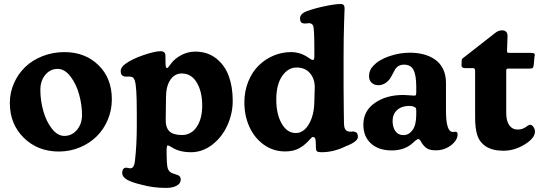

<svg xmlns="http://www.w3.org/2000/svg" viewBox="-20 -731 2660 943"><path d="M28.3 -225.6Q28.3 -276.4 48.6 -322.3Q68.8 -368.2 103.8 -401.9Q138.7 -435.5 189 -455.3Q239.3 -475.1 296.4 -475.1Q397.9 -475.1 463.6 -411.1Q529.3 -347.2 529.3 -242.7Q529.3 -189.9 509.3 -142.6Q489.3 -95.2 454.6 -61Q419.9 -26.9 371.6 -6.8Q323.2 13.2 269 13.2Q165.5 13.2 96.9 -54.2Q28.3 -121.6 28.3 -225.6ZM295.9 -63.5Q333 -63.5 357.9 -93Q382.8 -122.6 382.8 -166Q382.8 -214.4 369.1 -265.4Q355.5 -316.4 326.9 -354.5Q298.3 -392.6 262.7 -392.6Q227.1 -392.6 202.6 -363.5Q178.2 -334.5 178.2 -289.1Q178.2 -238.3 192.4 -187Q206.5 -135.7 234.4 -99.6Q262.2 -63.5 295.9 -63.5Z M651.9 -111.8V-169.4Q651.9 -244.6 649.4 -282.7Q647 -320.8 641.8 -335.9Q636.7 -351.1 626 -353.5Q617.2 -355.5 606.9 -354.7Q596.7 -354 590.8 -355.5Q572.8 -359.4 572.8 -380.4Q572.8 -401.9 597.7 -418.5Q627 -440.4 683.6 -460Q740.2 -479.5 768.6 -479.5Q792.5 -479.5 792.5 -457Q792.5 -452.1 792.7 -440.9Q793 -429.7 793 -422.4Q793 -409.7 794.7 -403.1Q796.4 -396.5 800.3 -397Q801.8 -397 803 -397.7Q804.2 -398.4 806.2 -400.6Q808.1 -402.8 809.6 -404.8Q811 -406.7 814.2 -410.9Q817.4 -415 819.8 -418.5Q840.3 -445.3 872.3 -461.4Q904.3 -477.5 939 -477.5Q998.5 -477.5 1041 -444.6Q1083.5 -411.6 1103.3 -358.2Q1123 -304.7 1123 -236.3Q1123 -172.9 1096.4 -114.7Q1069.8 -56.6 1022 -20Q974.1 16.6 918.5 16.6Q861.3 16.6 824.2 -7.3Q808.6 -17.1 804.2 -17.1Q798.3 -17.1 798.3 9.3Q798.3 81.1 804.2 96.7Q810.5 115.2 829.1 120.6Q835.4 123 851.6 128.4Q867.7 133.3 867.7 151.4Q867.7 169.9 847.9 180.9Q828.1 191.9 796.4 191.9Q731 191.9 675.8 176.3Q625.5 164.6 602.8 150.9Q580.1 137.2 580.1 118.2Q580.1 96.2 596.2 92.8Q601.6 91.8 610.1 94.2Q618.7 96.7 624 95.2Q639.2 91.8 642.6 61Q651.9 -18.6 651.9 -111.8ZM873.5 -67.9Q919.4 -67.9 946.3 -107.9Q973.1 -147.9 973.1 -212.4Q973.1 -280.8 946.5 -325.4Q919.9 -370.1 872.6 -370.1Q837.9 -370.1 816.9 -339.1Q795.9 -308.1 795.4 -256.3L793.9 -144Q793 -105 811.8 -86.4Q830.6 -67.9 873.5 -67.9Z M1180.2 -228Q1180.2 -282.7 1199 -329.6Q1217.8 -376.5 1249.3 -408Q1280.8 -439.5 1322.3 -457.3Q1363.8 -475.1 1409.2 -475.1Q1454.6 -475.1 1491.7 -449.7Q1495.1 -447.8 1499.5 -444.8Q1503.9 -441.9 1506.1 -440.4Q1508.3 -439 1511.2 -437.7Q1514.2 -436.5 1516.6 -436.5Q1523.9 -436.5 1523.9 -451.7V-485.4Q1523.9 -586.9 1518.6 -603.5Q1514.2 -614.3 1501.5 -617.2Q1497.6 -617.7 1487.5 -616.2Q1477.5 -614.7 1470.2 -616.2Q1453.6 -618.2 1453.6 -640.1Q1453.6 -664.1 1487.8 -676.3Q1525.9 -690.4 1576.7 -700.9Q1627.4 -711.4 1653.3 -711.4Q1672.4 -711.4 1672.4 -690.9Q1672.4 -687.5 1669.9 -615.7Q1667.5 -543.9 1667.5 -446.8V-301.8Q1667.5 -246.6 1668.5 -187.5Q1669.4 -128.4 1669.4 -125.5Q1669.4 -91.3 1689 -85.9Q1696.8 -83 1705.6 -84.5Q1714.4 -85.9 1720.7 -84.5Q1731 -81.5 1734.4 -75.4Q1737.8 -69.3 1737.8 -58.6Q1737.8 -35.6 1679.7 -13.2Q1619.1 16.6 1560.5 16.6Q1543 16.6 1537.6 12.9Q1532.2 9.3 1531.7 -4.4Q1530.8 -22 1530.8 -33.7Q1530.8 -58.1 1517.1 -58.1Q1514.2 -58.1 1511.5 -56.2Q1508.8 -54.2 1502.9 -47.4Q1497.1 -40.5 1492.2 -35.6Q1466.8 -10.3 1441.4 1.2Q1416 12.7 1379.9 12.7Q1321.8 12.7 1275.6 -20.5Q1229.5 -53.7 1204.8 -108.4Q1180.2 -163.1 1180.2 -228ZM1432.6 -77.6Q1471.2 -77.6 1497.1 -121.3Q1522.9 -165 1523.9 -232.4L1525.9 -302.7Q1525.9 -344.2 1502.2 -371.8Q1478.5 -399.4 1437 -399.4Q1394.5 -399.4 1365.7 -357.4Q1336.9 -315.4 1336.9 -241.7Q1336.9 -170.4 1363.5 -124Q1390.1 -77.6 1432.6 -77.6Z M1792.5 -357.4Q1792.5 -386.2 1812.5 -406.7Q1839.8 -437 1890.9 -454.6Q1941.9 -472.2 1992.7 -472.2Q2029.8 -472.2 2061 -463.9Q2092.3 -455.6 2117.2 -438.2Q2142.1 -420.9 2156.2 -391.8Q2170.4 -362.8 2170.4 -323.7V-187Q2170.4 -85.9 2202.1 -83Q2206.1 -82.5 2211.4 -83.3Q2216.8 -84 2218.3 -84Q2227.5 -83 2227.5 -71.8Q2227.5 -42.5 2195.3 -17.6Q2163.1 7.3 2120.1 7.3Q2093.3 7.3 2077.9 -1.5Q2062.5 -10.3 2048.3 -34.2Q2041.5 -47.9 2034.7 -47.9Q2026.9 -47.9 2007.3 -28.8Q1967.8 7.8 1903.8 7.8Q1839.8 7.8 1802.2 -26.1Q1764.6 -60.1 1764.6 -119.1Q1764.6 -186 1820.8 -225.3Q1877 -264.6 1960.9 -264.6Q1972.2 -264.6 1991.7 -262.9Q2011.2 -261.2 2014.6 -261.2Q2021 -261.2 2022.7 -264.6Q2024.4 -268.1 2024.4 -280.8V-304.7Q2024.4 -361.3 2011 -387.5Q1997.6 -413.6 1963.4 -413.6Q1937 -413.6 1921.9 -392.6Q1918.9 -388.2 1908.9 -368.4Q1898.9 -348.6 1892.6 -340.8Q1869.1 -312.5 1837.9 -312.5Q1818.4 -312.5 1805.4 -324.5Q1792.5 -336.4 1792.5 -357.4ZM2024.4 -168V-187Q2024.4 -195.3 2022.9 -199Q2021.5 -202.6 2015.1 -205.6Q2005.4 -210.9 1990.7 -210.9Q1953.1 -210.9 1930.7 -190.7Q1908.2 -170.4 1908.2 -137.2Q1908.2 -106.4 1921.9 -86.9Q1935.5 -67.4 1961.4 -67.4Q1988.3 -67.4 2006.3 -92.3Q2024.4 -117.2 2024.4 -168Z M2466.3 -176.3Q2466.3 -137.2 2481.2 -116Q2496.1 -94.7 2522.9 -94.7Q2546.9 -94.7 2566.9 -109.9Q2568.4 -110.8 2571 -112.8Q2573.7 -114.7 2575.4 -115.7Q2577.1 -116.7 2579.3 -117.4Q2581.5 -118.2 2583.5 -118.2Q2592.3 -118.2 2599.9 -107.7Q2607.4 -97.2 2607.4 -84.5Q2607.4 -52.7 2557.1 -21.7Q2506.8 9.3 2453.1 9.3Q2398.9 9.3 2366.7 -11.7Q2334.5 -32.7 2323.7 -69.3Q2313.5 -99.6 2313.5 -156.7V-383.8Q2313.5 -396.5 2303.2 -396.5H2264.2Q2246.6 -396.5 2246.6 -409.7Q2246.6 -423.8 2247.6 -434.6Q2248.5 -441.9 2254.9 -446.3L2411.6 -568.8Q2427.2 -582 2445.8 -582Q2472.7 -582 2472.7 -553.7Q2472.7 -543.9 2471.4 -513.7Q2470.2 -483.4 2470.2 -481.9Q2470.2 -474.1 2472.7 -472.7Q2475.1 -471.2 2484.4 -471.2H2586.4Q2598.1 -471.2 2602.5 -469Q2606.9 -466.8 2606.9 -460.9Q2606.9 -460.4 2606.2 -457Q2605.5 -453.6 2605 -451.7L2601.6 -413.6Q2600.1 -399.9 2595.9 -397Q2591.8 -394 2577.1 -394H2476.1Q2470.2 -394 2468.3 -391.8Q2466.3 -389.6 2466.3 -383.8Z"/></svg>

Font: Cooper*
Style: Bold
Weight: 700
Designer: Owen Earl
Foundry: indestructible type*
Version: Version 0.001